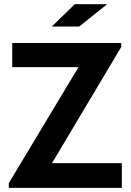

<svg xmlns="http://www.w3.org/2000/svg" viewBox="-20 -908 635 928"><path d="M341.3 -887.7H497.6L362.8 -779.8H230.5ZM22.5 -22.9 359.4 -583.5H39.1V-700.2H565.9V-680.7L231.4 -119.6H568.8V0H22.5Z"/></svg>

Font: Selawik Semibold
Style: Regular
Weight: 600
Designer: Aaron Bell
Foundry: Microsoft Corporation
Version: Version 1.01